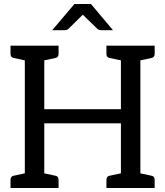

<svg xmlns="http://www.w3.org/2000/svg" viewBox="-20 -947 832 967"><path d="M33 0V-41Q33 -59 49 -62L105 -74V-643L49 -655Q33 -658 33 -676V-717H275V-676Q275 -658 259 -655L203 -643V-397H589V-643L532 -655Q516 -658 516 -676V-717H759V-676Q759 -658 743 -655L687 -643V-74L743 -62Q759 -59 759 -41V0H516V-41Q516 -59 532 -62L589 -74V-326H203V-74L259 -62Q275 -59 275 -41V0ZM243 -795 355 -927H438L549 -795H490Q478 -795 470 -802L397 -873L325 -802Q318 -795 305 -795Z"/></svg>

Font: Aleo
Style: Regular
Weight: 400
Designer: Alessio Laiso
Foundry: Alessio Laiso
Version: Version 2.001; ttfautohint (v1.8.4.7-5d5b);gftools[0.9.29]